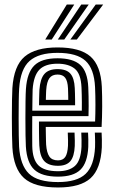

<svg xmlns="http://www.w3.org/2000/svg" viewBox="-20 -820 500 850"><path d="M236.8 10Q132.2 10 86.2 -31.9Q40.2 -73.8 34.8 -167.5Q33.8 -187 33.1 -223.2Q32.5 -259.5 32.5 -300.6Q32.5 -341.8 33.1 -377Q33.8 -412.2 34.8 -429.8Q41.2 -528.8 89.2 -569.4Q137.2 -610 234.8 -610Q335.2 -610 380.8 -569.6Q426.2 -529.2 430.8 -436Q431.8 -415.2 432.1 -392.9Q432.5 -370.5 432.4 -347.5Q432.2 -324.5 431.6 -301.9Q431 -279.2 429.8 -258H182.5Q182.8 -242.8 183 -226.4Q183.2 -210 183.6 -197.2Q184 -184.5 184.2 -179.8Q186.8 -143.8 198.6 -126.9Q210.5 -110 236.8 -110Q258.5 -110 268.9 -125.1Q279.2 -140.2 281 -175Q281.5 -182.5 281.2 -197.1Q281 -211.8 280 -233H310Q311 -213 311.2 -197.4Q311.5 -181.8 311 -173.8Q308.8 -126.8 291.4 -106.4Q274 -86 236.8 -86Q195 -86 175.8 -107Q156.5 -128 154 -176.2Q153.5 -187.5 153.1 -204Q152.8 -220.5 152.6 -240.5Q152.5 -260.5 152.5 -282H401Q401.8 -298.5 402.1 -317.2Q402.5 -336 402.5 -355.9Q402.5 -375.8 402.1 -395.6Q401.8 -415.5 400.8 -434.5Q396.8 -515.8 358.4 -550.9Q320 -586 234.8 -586Q151.5 -586 111 -550.2Q70.5 -514.5 64.8 -428Q63.5 -409.2 63 -373Q62.5 -336.8 62.5 -295.8Q62.5 -254.8 63.1 -220.4Q63.8 -186 64.5 -170.8Q69.5 -88.8 108 -51.4Q146.5 -14 236.8 -14Q320.8 -14 358.8 -50.1Q396.8 -86.2 400.8 -169Q401.2 -180 401.1 -191.1Q401 -202.2 400.6 -213Q400.2 -223.8 399.8 -233H429.8Q430.5 -219.8 431 -202Q431.5 -184.2 430.8 -168Q426.2 -72.5 381.1 -31.2Q336 10 236.8 10ZM236.8 -38Q165.2 -38 132 -68.8Q98.8 -99.5 94.5 -171.8Q93.5 -187.2 93 -221.2Q92.5 -255.2 92.5 -295.6Q92.5 -336 93 -371.8Q93.5 -407.5 94.8 -426.2Q99.8 -498.5 132 -530.2Q164.2 -562 234.8 -562Q303 -562 335.2 -532.8Q367.5 -503.5 370.8 -433.8Q371.8 -414.2 372.1 -392.9Q372.5 -371.5 372.5 -349.6Q372.5 -327.8 371.8 -306H122.8Q122.5 -264.5 122.5 -233.4Q122.5 -202.2 122.8 -174Q123.8 -114 150.1 -88Q176.5 -62 236.8 -62Q285.2 -62 311.5 -85.2Q337.8 -108.5 340.8 -170.5Q341.2 -184.5 341 -200Q340.8 -215.5 339.8 -233H369.8Q370.5 -217.8 371 -202Q371.5 -186.2 370.8 -169.8Q367.5 -99.5 336.2 -68.8Q305 -38 236.8 -38ZM123 -330H342.2Q342.5 -349.5 342.4 -366.8Q342.2 -384 341.9 -400.4Q341.5 -416.8 340.8 -433.2Q338 -494.5 310.4 -516.2Q282.8 -538 234.8 -538Q180.5 -538 154.6 -511.8Q128.8 -485.5 124.5 -424Q124.2 -417.8 123.8 -391.2Q123.2 -364.8 123 -330ZM152.8 -354Q153 -367.2 153.2 -380.9Q153.5 -394.5 153.9 -405.6Q154.2 -416.8 154.5 -422.2Q158 -471.5 176.8 -492.8Q195.5 -514 234.8 -514Q274.2 -514 291.6 -494Q309 -474 311 -430Q311.5 -420 311.9 -406.9Q312.2 -393.8 312.4 -379.9Q312.5 -366 312.5 -354ZM183 -378H282.2Q282.2 -386.2 282 -395.5Q281.8 -404.8 281.5 -413.6Q281.2 -422.5 281 -429Q279.5 -461 268.8 -475.5Q258 -490 234.8 -490Q210.5 -490 198.8 -474Q187 -458 184.5 -420.8Q184.2 -416.5 184 -410.5Q183.8 -404.5 183.5 -396.5Q183.2 -388.5 183 -378ZM180.2 -645 275.8 -800H308.8L209 -645ZM291.5 -645 403.8 -800H436.8L320.2 -645ZM236 -645 339.8 -800H372.8L264.5 -645Z"/></svg>

Font: Big Shoulders Inline Display Thin Black
Style: Regular
Weight: 900
Version: Version 2.002